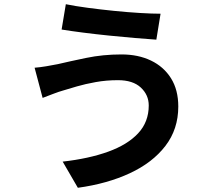

<svg xmlns="http://www.w3.org/2000/svg" viewBox="-20 -827 1040 910"><path d="M685 -327Q685 -377 647.5 -412Q610 -447 539 -447Q484 -447 434 -438Q384 -429 344.5 -417.5Q305 -406 279 -398Q257 -392 230.5 -381.5Q204 -371 182 -363L144 -506Q170 -508 199.5 -513Q229 -518 254 -523Q309 -536 388.5 -552.5Q468 -569 556 -569Q635 -569 695.5 -540Q756 -511 790.5 -456Q825 -401 825 -322Q825 -215 764 -135.5Q703 -56 595.5 -6Q488 44 349 63L277 -61Q401 -75 492.5 -108Q584 -141 634.5 -195Q685 -249 685 -327ZM292 -807Q336 -798 396 -790Q456 -782 520.5 -775.5Q585 -769 643 -765.5Q701 -762 741 -762L721 -639Q677 -642 618 -647Q559 -652 495.5 -658.5Q432 -665 373.5 -672.5Q315 -680 272 -687Z"/></svg>

Font: Chiron Sans HK TT
Style: Bold
Weight: 700
Designer: Ryoko NISHIZUKA 西塚涼子 (kana, bopomofo & ideographs); Paul D. Hunt (Latin, Greek & Cyrillic); Sandoll Communications 산돌커뮤니
Foundry: Adobe
Version: Version 2.022;hotconv 1.0.109;makeotfexe 2.5.65596